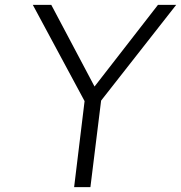

<svg xmlns="http://www.w3.org/2000/svg" viewBox="-20 -770 745 790"><path d="M705 -750 396 -356 352 0H285L328 -354L115 -750H191L369 -414L630 -750Z"/></svg>

Font: Orkney Light
Style: LightItalic
Weight: 300
Designer: Samuel Oakes and Alfredo Marco Pradil
Foundry: Alfredo Marco Pradil
Version: 1.0; ttfautohint (v1.5)